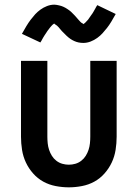

<svg xmlns="http://www.w3.org/2000/svg" viewBox="-20 -791 590 823"><path d="M275 12Q247 12 218.5 6.5Q190 1 165.5 -12.5Q141 -26 122 -47.5Q103 -69 91 -94.5Q79 -120 74.5 -148.5Q70 -177 70 -205V-530H183V-205Q183 -191 184.5 -176.5Q186 -162 190.5 -148.5Q195 -135 202.5 -123Q210 -111 221.5 -102Q233 -93 247 -89Q261 -85 275 -85Q289 -85 303 -89Q317 -93 328.5 -102Q340 -111 347.5 -123Q355 -135 359.5 -148.5Q364 -162 365.5 -176.5Q367 -191 367 -205V-530H480V-205Q480 -177 475.5 -148.5Q471 -120 459 -94.5Q447 -69 428 -47.5Q409 -26 384.5 -12.5Q360 1 331.5 6.5Q303 12 275 12ZM337 -607Q332 -607 327 -607.5Q322 -608 317 -609Q312 -610 307.5 -611.5Q303 -613 298.5 -615Q294 -617 289.5 -619.5Q285 -622 281.5 -624.5Q278 -627 273.5 -630.5Q269 -634 265.5 -637.5Q262 -641 258.5 -644.5Q255 -648 251.5 -651.5Q248 -655 245.5 -657.5Q243 -660 239 -665Q235 -670 231.5 -674Q228 -678 224.5 -681Q221 -684 216.5 -686.5Q212 -689 212 -692L214 -693Q215 -693 215 -692L212 -690Q209 -688 206 -685.5Q203 -683 201 -680.5Q199 -678 197.5 -676.5Q196 -675 194.5 -673Q193 -671 191.5 -669Q190 -667 188.5 -665Q187 -663 185 -660.5Q183 -658 181.5 -655.5Q180 -653 178 -650Q176 -647 174 -644Q172 -641 170 -638Q168 -635 166 -631.5Q164 -628 162 -624.5Q160 -621 158 -617Q156 -613 153 -609L74 -646Q84 -664 93 -679Q102 -694 111.5 -706.5Q121 -719 130.5 -729.5Q140 -740 153 -749.5Q166 -759 181.5 -765Q197 -771 213 -771Q218 -771 223 -770Q228 -769 233 -768Q238 -767 242.5 -765.5Q247 -764 251.5 -762Q256 -760 260.5 -757.5Q265 -755 268.5 -752.5Q272 -750 276.5 -747Q281 -744 284.5 -740.5Q288 -737 291.5 -733.5Q295 -730 298.5 -726.5Q302 -723 304.5 -720Q307 -717 311 -712.5Q315 -708 318.5 -704Q322 -700 325.5 -696.5Q329 -693 333.5 -691Q338 -689 338 -685H335Q335 -686 338 -688Q341 -690 344 -692.5Q347 -695 349 -697.5Q351 -700 352.5 -701.5Q354 -703 355.5 -704.5Q357 -706 358.5 -708Q360 -710 361.5 -712.5Q363 -715 365 -717.5Q367 -720 368.5 -722.5Q370 -725 372 -727.5Q374 -730 376 -733Q378 -736 380 -739.5Q382 -743 384 -746.5Q386 -750 388 -753.5Q390 -757 392 -761Q394 -765 397 -769L476 -731Q466 -713 457 -698Q448 -683 438.5 -671Q429 -659 419.5 -648.5Q410 -638 397 -628.5Q384 -619 368.5 -613Q353 -607 337 -607Z"/></svg>

Font: Lode Term
Style: Bold
Weight: 700
Monospace: yes
Designer: Belleve Invis
Foundry: Belleve Invis
Version: Version 29.2.0